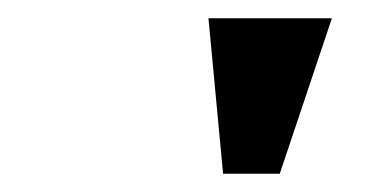

<svg xmlns="http://www.w3.org/2000/svg" viewBox="-20 -730 416 210"><path d="M286 -540 343 -710H208L224 -540Z"/></svg>

Font: Gamestation Extended
Style: Italic
Weight: 400
Width: 7
Designer: Jonas Hecksher
Foundry: Jonas Hecksher, Playtypeª, e-types AS
Version: Version 1.003